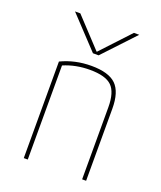

<svg xmlns="http://www.w3.org/2000/svg" viewBox="-139 -839 778 927"><g transform="rotate(20 250.0 -375.0)"><path d="M250 -530.3Q338.9 -530.3 377 -493.2Q415 -456.1 415 -370.1V0H394.5V-370.1Q394.5 -447.3 362.3 -478.5Q330.1 -509.8 250 -509.8Q176.8 -509.8 115.2 -483.4V0H94.7V-496.1Q166 -530.3 250 -530.3ZM264.6 -589.8H235.4L85 -750H112.3L249 -603.5H251L387.7 -750H415Z"/></g></svg>

Font: Mgen+ 1mn thin
Style: Regular
Weight: 100
Designer: [Source Han Sans]
Ryoko NISHIZUKA  (kana & ideographs); Paul D. Hunt (Latin, Greek & Cyrillic); Wenlong ZHANG  (bopomofo
Version: Version 1.059.20150602